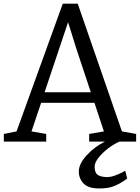

<svg xmlns="http://www.w3.org/2000/svg" viewBox="-20 -778 769 1055"><path d="M71 -56 325 -758H407L650 -56L728 -42V0H637Q608 12 575.5 36.5Q543 61 521.5 88.5Q500 116 500 137Q500 169 514.5 181Q529 193 563 195Q586 196 610.5 187Q635 178 650 170Q665 162 668 160L679 203Q646 228 608.5 244Q571 260 510 257Q460 254 436.5 227.5Q413 201 413 165Q413 122 457 74.5Q501 27 557 0H470V-42L551 -56L499 -213H206L153 -56L234 -42V0H1V-42ZM400 -509 354 -656 225 -271H479Z"/></svg>

Font: Martel DemiBold
Style: Regular
Weight: 600
Designer: Dan Reynolds
Foundry: Dan Reynolds
Version: Version 1.001; ttfautohint (v1.1) -l 5 -r 5 -G 72 -x 0 -D la